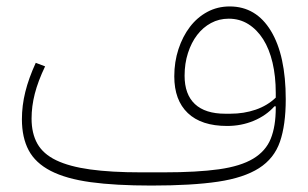

<svg xmlns="http://www.w3.org/2000/svg" viewBox="-20 -564 956 596"><path d="M450 12Q338 12 261.5 1.5Q185 -9 137.5 -33.5Q90 -58 69 -97.5Q48 -137 48 -194Q48 -236 58.5 -278.5Q69 -321 91 -369L120 -358Q98 -312 88 -273Q78 -234 78 -196Q78 -150 96 -118Q114 -86 154.5 -66.5Q195 -47 260 -38Q325 -29 418 -29H487Q592 -29 659.5 -38.5Q727 -48 766 -71.5Q805 -95 820.5 -133.5Q836 -172 836 -229V-234H832Q806 -205 767.5 -189Q729 -173 685 -173Q605 -173 563 -213Q521 -253 521 -327Q521 -372 534 -411.5Q547 -451 569.5 -480.5Q592 -510 623.5 -527Q655 -544 693 -544Q775 -544 821 -468Q867 -392 867 -256Q867 -176 849 -124Q831 -72 784 -42Q737 -12 656.5 0Q576 12 450 12ZM695 -211Q737 -211 773.5 -223.5Q810 -236 836 -261V-276Q836 -327 826 -369.5Q816 -412 797 -442Q778 -472 751 -489Q724 -506 690 -506Q660 -506 635 -492.5Q610 -479 592 -455.5Q574 -432 563.5 -399.5Q553 -367 553 -329Q553 -271 585 -241Q617 -211 679 -211Z"/></svg>

Font: IBM Plex Sans Arabic ExtLt
Style: Regular
Weight: 200
Designer: Mike Abbink, Paul van der Laan, Pieter van Rosmalen, Wael Morcos, Khajak Apelian
Foundry: Bold Monday
Version: Version 1.2